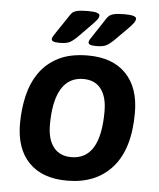

<svg xmlns="http://www.w3.org/2000/svg" viewBox="-52 -763 673 815"><g transform="rotate(5 284.5 -355.5)"><path d="M181 -573Q162 -573 154.5 -576.5Q147 -580 147 -586Q147 -592 151.5 -598.5Q156 -605 162 -615L209 -685Q216 -697 223 -704Q230 -711 245 -714.5Q260 -718 291 -718Q340 -718 340 -703Q340 -694 331 -683Q322 -672 307 -657L252 -601Q236 -586 222.5 -579.5Q209 -573 181 -573ZM337 -573Q318 -573 311 -576.5Q304 -580 304 -586Q304 -592 308 -598.5Q312 -605 319 -615L365 -685Q372 -697 379.5 -704Q387 -711 402 -714.5Q417 -718 447 -718Q496 -718 496 -703Q496 -694 487.5 -683Q479 -672 464 -657L408 -601Q392 -586 378.5 -579.5Q365 -573 337 -573ZM264 7Q158 7 101 -51.5Q44 -110 44 -217Q44 -278 57 -334.5Q70 -391 100.5 -435Q131 -479 181.5 -504.5Q232 -530 307 -530Q412 -530 469 -471Q526 -412 526 -305Q526 -151 456.5 -72Q387 7 264 7ZM273 -94Q397 -94 397 -299Q397 -362 371 -395.5Q345 -429 296 -429Q234 -429 202.5 -376.5Q171 -324 171 -223Q171 -161 197.5 -127.5Q224 -94 273 -94Z"/></g></svg>

Font: Asap SemiBold
Style: Italic
Weight: 600
Italic angle: -6°
Designer: Pablo Cosgaya
Foundry: Omnibus-Type
Version: Version 3.001; ttfautohint (v1.8.3)